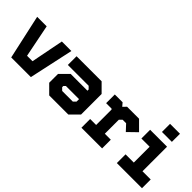

<svg xmlns="http://www.w3.org/2000/svg" viewBox="41 -1477 2203 2203"><g transform="rotate(45 1143.0 -375.0)"><path d="M141.5 0 22.5 -540H177L256.5 -142H345L423 -540H577.5L460.5 0ZM202 -71H401.5L488.5 -470L401.5 -71H202L114.5 -470Z M758 0 655 -103V-245.5L758 -348.5H1030V-368L999.5 -398.5H662V-540H1068.5L1171.5 -437V-103L1068.5 0ZM794.5 -69 730.5 -132V-225L783.5 -278H1102V-137L1033 -69ZM794.5 -69H1033L1102 -137V-403L1037 -467H724.5H1037L1102 -403V-278H783.5L730.5 -225V-132ZM827 -141.5H999.5L1030 -172V-212H817L796 -191V-172Z M1281.5 0.5V-141H1378.5V-391.5L1371 -399H1282.5V-540H1409L1443 -500L1481.5 -540H1676L1785.5 -430.5L1676.5 -324.5L1607.5 -398.5H1550.5L1520 -368V-140.5H1617V0.5ZM1345.5 -71H1553H1448.5V-408L1511 -470H1646L1691 -420L1646 -470H1511L1448.5 -408L1390.5 -470H1345.5H1390.5L1449 -408V-71H1345.5Z M1969 -618.5V-750H2130V-618.5ZM2050 -676H2049.5V-700H2050ZM1855.5 0V-141.5H1989V-398.5H1855.5V-540H2130V-141.5H2263.5V0ZM1918.5 -71H2201H2057V-469.5H1918.5H2057V-71H1918.5Z"/></g></svg>

Font: Tourney Black
Style: Regular
Weight: 900
Version: Version 1.015